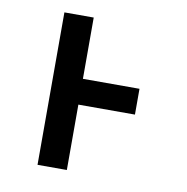

<svg xmlns="http://www.w3.org/2000/svg" viewBox="-65 -583 629 645"><g transform="rotate(10 250.0 -260.0)"><path d="M104 0V-520H204V-311H397V-223H204V0Z"/></g></svg>

Font: Iosevka Semibold
Style: Regular
Weight: 600
Monospace: yes
Designer: Belleve Invis
Foundry: Belleve Invis
Version: Version 33.2.3; ttfautohint (v1.8.4)